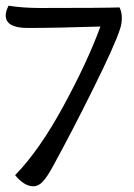

<svg xmlns="http://www.w3.org/2000/svg" viewBox="-27 -494 469 673"><path d="M325 -401Q170 -396 70 -396Q-7 -396 -7 -440Q-7 -454 3 -474Q52 -466 115 -466Q340 -466 392 -468Q400 -452 400 -431Q400 -411 394 -393Q377 -339 301.5 -186.5Q226 -34 158 90Q139 125 123.5 142Q108 159 90 159Q58 159 26 120Q111 33 195.5 -122.5Q280 -278 325 -401Z"/></svg>

Font: Overlock SC
Style: Regular
Weight: 400
Designer: Dario Muhafara
Foundry: Dario Manuel Muhafara
Version: Version 1.001